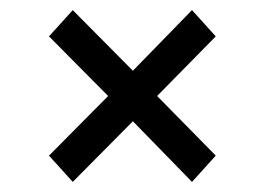

<svg xmlns="http://www.w3.org/2000/svg" viewBox="-20 -487 524 380"><path d="M124 -127 77 -179 194 -297 77 -415 124 -467 243 -347 360 -467 407 -415 291 -297 407 -179 360 -127 243 -247Z"/></svg>

Font: Rokkitt Medium
Style: Regular
Weight: 500
Version: Version 3.103